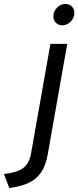

<svg xmlns="http://www.w3.org/2000/svg" viewBox="-83 -733 396 971"><path d="M-36 218 -63 147Q9 138.5 37.5 114.2Q66 90 74 43L172 -511H257L159 45Q149 103 125.2 138.2Q101.5 173.5 62 191.8Q22.5 210 -36 218ZM232 -605Q212 -605 199.5 -618.2Q187 -631.5 187 -650Q187 -667.5 195.8 -681.8Q204.5 -696 218.2 -704.5Q232 -713 247 -713Q268 -713 280.5 -700Q293 -687 293 -668Q293 -650.5 284.2 -636.2Q275.5 -622 261.5 -613.5Q247.5 -605 232 -605Z"/></svg>

Font: Overpass
Style: Italic
Weight: 400
Italic angle: -10°
Designer: Delve Withrington, Dave Bailey, Thomas Jockin
Foundry: Delve Fonts LLC
Version: Version 4.000